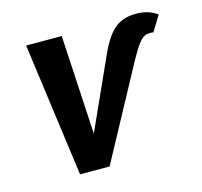

<svg xmlns="http://www.w3.org/2000/svg" viewBox="-72 -506 613 584"><g transform="rotate(-15 234.5 -214.0)"><path d="M112 0 55 -421H167L189 -28H148L287 -336Q304 -373 321.5 -393Q339 -413 358.5 -420.5Q378 -428 401 -428Q422 -428 437.5 -423.5Q453 -419 469 -408L439 -359Q436 -361 430.5 -360.5Q425 -360 422 -360Q409 -359 396 -344Q383 -329 358 -283L205 0Z"/></g></svg>

Font: Ysabeau Office
Style: Bold Italic
Weight: 700
Italic angle: -12°
Designer: Christian Thalmann (Catharsis Fonts)
Version: Version 2.001;gftools[0.9.30]; featfreeze: tnum,lnum,ss02